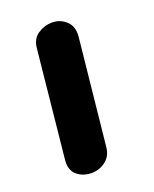

<svg xmlns="http://www.w3.org/2000/svg" viewBox="-108 -605 539 670"><g transform="rotate(-20 161.0 -270.5)"><path d="M117.5 0Q85.5 0 63.5 -18.5Q41.5 -37 45 -74L86 -476Q89.5 -509 113.5 -525Q137.5 -541 166.5 -541Q196 -541 218.2 -520.5Q240.5 -500 236.5 -461.5L195.5 -66.5Q192 -34.5 169 -17.2Q146 0 117.5 0Z"/></g></svg>

Font: Edu SA Hand
Style: Bold
Weight: 700
Designer: Tina and Corey Anderson, Eben Sorkin, Mirko Velimirovic
Foundry: Google for Education
Version: Version 2.000